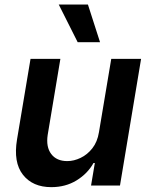

<svg xmlns="http://www.w3.org/2000/svg" viewBox="-20 -799 648 827"><path d="M406.2 -229.4 459.2 -545.5H587.7L496.8 0H372.2L388.5 -96.9H382.8Q357.2 -51.1 309.8 -22Q262.4 7.1 201 7.1Q120.7 7.1 78.8 -46.3Q36.9 -99.8 53.3 -198.2L111.5 -545.5H240.1L185.4 -218Q177.6 -166.2 200.6 -135.7Q223.7 -105.1 269.9 -105.1Q298.3 -105.1 327.2 -119Q356.2 -132.8 377.8 -160.3Q399.5 -187.9 406.2 -229.4ZM410.9 -617.2H314.6L233 -779.5H358.7Z"/></svg>

Font: Inter UI Semi Bold
Style: Italic
Weight: 600
Italic angle: -9.39999°
Designer: Rasmus Andersson
Foundry: rsms
Version: 3.2;8d6f07862